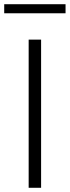

<svg xmlns="http://www.w3.org/2000/svg" viewBox="-51 -891 331 911"><path d="M144 -703V0H85V-703ZM260 -871V-828H-31V-871Z"/></svg>

Font: Metropolitano Light
Style: Regular
Weight: 300
Designer: Fonts by Alex Slobzheninov & Chris M. Simpson / Changes by Cristiano Sobral
Foundry: Fonts by Alex Slobzheninov & Chris M. Simpson / Changes by Cristiano Sobral
Version: Version 1.00;August 30, 2020;FontCreator 13.0.0.2681 64-bit